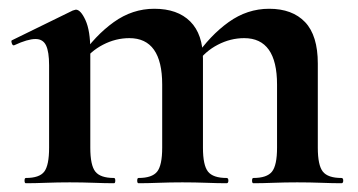

<svg xmlns="http://www.w3.org/2000/svg" viewBox="-20 -418 817 438"><path d="M558 0Q555 0 555 -6Q555 -12 558 -12Q589 -12 600.5 -26.5Q612 -41 612 -81V-225Q612 -331 537 -331Q506 -331 477 -316Q448 -301 430 -275L425 -287Q459 -337 501.5 -367.5Q544 -398 594 -398Q647 -398 676 -367.5Q705 -337 705 -273V-81Q705 -41 716.5 -26.5Q728 -12 759 -12Q763 -12 763 -6Q763 0 759 0Q739 0 713 -1Q687 -2 658 -2Q630 -2 604 -1Q578 0 558 0ZM296 0Q293 0 293 -6Q293 -12 296 -12Q327 -12 338.5 -26.5Q350 -41 350 -81V-225Q350 -331 275 -331Q244 -331 215 -316Q186 -301 168 -275L163 -287Q197 -337 239.5 -367.5Q282 -398 332 -398Q385 -398 414 -369Q443 -340 443 -284V-81Q443 -41 454.5 -26.5Q466 -12 497 -12Q501 -12 501 -6Q501 0 497 0Q477 0 451 -1Q425 -2 396 -2Q368 -2 342 -1Q316 0 296 0ZM39 0Q36 0 36 -6Q36 -12 39 -12Q70 -12 81 -26.5Q92 -41 92 -81V-269Q92 -300 85 -314.5Q78 -329 61 -329Q52 -329 40 -325.5Q28 -322 13 -315Q9 -313 7 -319Q5 -325 7 -326L146 -394Q152 -396 153 -396Q164 -396 175 -372Q186 -348 186 -303V-81Q186 -41 197.5 -26.5Q209 -12 240 -12Q243 -12 243 -6Q243 0 240 0Q220 0 194 -1Q168 -2 139 -2Q111 -2 85 -1Q59 0 39 0Z"/></svg>

Font: Cormorant Garamond Light
Style: Regular
Weight: 300
Designer: Christian Thalmann (Catharsis Fonts)
Foundry: Catharsis Fonts
Version: Version 4.001